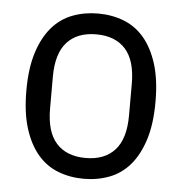

<svg xmlns="http://www.w3.org/2000/svg" viewBox="-44 -571 592 625"><g transform="rotate(5 252.0 -258.0)"><path d="M252 12Q207 12 168 -3Q129 -18 101 -51Q73 -84 57 -135Q41 -186 41 -258Q41 -330 57 -381Q73 -432 101 -465Q129 -498 168 -513Q207 -528 252 -528Q297 -528 336 -513Q375 -498 403 -465Q431 -432 447 -381Q463 -330 463 -258Q463 -186 447 -135Q431 -84 403 -51Q375 -18 336 -3Q297 12 252 12ZM252 -56Q314 -56 347.5 -93Q381 -130 381 -206V-310Q381 -386 347.5 -423Q314 -460 252 -460Q190 -460 156.5 -423Q123 -386 123 -310V-206Q123 -130 156.5 -93Q190 -56 252 -56Z"/></g></svg>

Font: IBM Plex Sans Condensed
Style: Regular
Weight: 400
Width: 3
Designer: Mike Abbink, Paul van der Laan, Pieter van Rosmalen
Foundry: Bold Monday
Version: Version 1.1